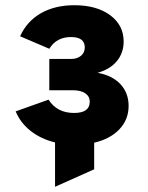

<svg xmlns="http://www.w3.org/2000/svg" viewBox="-20 -543 568 736"><path d="M191 173V3Q137.5 -10 98.2 -40.5Q59 -71 40 -116L166 -161Q198.5 -110 264 -110Q324 -110 324 -153Q324 -173.5 307 -185.2Q290 -197 260 -197H169V-317H252Q276 -317 290.5 -329.2Q305 -341.5 305 -361Q305 -401 252 -401Q196.5 -401 169 -356L57 -404Q83.5 -462 137.2 -492.5Q191 -523 265 -523Q350.5 -523 402.2 -484.8Q454 -446.5 454 -384Q454 -340 427.8 -308.5Q401.5 -277 354 -264Q411 -253.5 442 -220Q473 -186.5 473 -137Q473 -84.5 437.5 -47.2Q402 -10 341 4V106Z"/></svg>

Font: Overpass Black
Style: Regular
Weight: 900
Designer: Delve Withrington, Dave Bailey, Thomas Jockin
Foundry: Delve Fonts LLC
Version: Version 4.000; ttfautohint (v1.8.3)